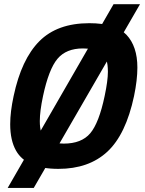

<svg xmlns="http://www.w3.org/2000/svg" viewBox="-20 -802 700 928"><path d="M262.2 14.2Q107.4 14.2 57.6 -73.7Q29.3 -123.5 29.3 -201.7Q29.3 -261.2 45.9 -337.9Q83.5 -515.6 170.2 -602.8Q256.8 -689.9 411.6 -689.9Q538.1 -689.9 591.1 -634Q644 -578.1 644 -475.6Q644 -415 627.9 -337.9Q588.4 -151.9 498.8 -68.8Q409.2 14.2 262.2 14.2ZM288.1 -107.9Q374 -107.9 416.3 -158Q458.5 -208 485.8 -337.9Q501.5 -412.1 501.5 -455.1Q501.5 -525.9 471.9 -546.9Q442.4 -567.9 380.9 -567.9Q299.8 -567.9 257.8 -517.8Q215.8 -467.8 188 -337.9Q172.4 -264.6 172.4 -216.8Q172.4 -150.4 200 -129.2Q227.5 -107.9 288.1 -107.9ZM143.1 106.4H17.1L528.8 -781.7H656.7Z"/></svg>

Font: Cadman
Style: Bold Italic
Weight: 700
Italic angle: -12°
Designer: Paul James MIller
Foundry: High-Logic / Made with FontCreator
Version: Version 2.114;March 28, 2021;FontCreator 13.0.0.2683 64-bit